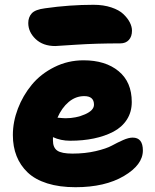

<svg xmlns="http://www.w3.org/2000/svg" viewBox="-20 -779 651 809"><path d="M212.9 -585Q161.1 -585 130.1 -614.5Q99.1 -644 99.1 -682.1Q99.1 -706.5 113.8 -722.7Q128.4 -738.8 169.9 -744.1Q272.9 -758.8 374 -758.8Q416 -758.8 449 -747.8Q481.9 -736.8 500 -719.5Q518.1 -702.1 527.1 -684.3Q536.1 -666.5 536.1 -649.9Q536.1 -625 522.9 -610.6Q509.8 -596.2 486.8 -596.2Q384.3 -596.2 300 -590.6Q215.8 -585 212.9 -585ZM297.9 9.8Q230.5 9.8 179.2 -6.3Q127.9 -22.5 96.7 -52.2Q65.4 -82 49.8 -121.6Q34.2 -161.1 34.2 -210Q34.2 -265.6 55.4 -321.3Q76.7 -377 114.3 -422.4Q151.9 -467.8 209 -496.3Q266.1 -524.9 332 -524.9Q424.3 -524.9 479.7 -479.2Q535.2 -433.6 535.2 -349.1Q535.2 -307.1 514.6 -275.1Q494.1 -243.2 457.8 -224.1Q421.4 -205.1 375.7 -195.6Q330.1 -186 275.9 -186Q235.8 -186 203.1 -201.2V-187Q203.1 -157.2 221.2 -144.5Q239.3 -131.8 285.2 -131.8Q338.9 -131.8 383.5 -142.3Q428.2 -152.8 451.4 -165.5Q474.6 -178.2 498.3 -188.7Q522 -199.2 539.1 -199.2Q582 -199.2 582 -145Q582 -84.5 502.2 -37.4Q422.4 9.8 297.9 9.8ZM335 -374Q298.8 -374 269.5 -349.4Q240.2 -324.7 222.2 -283.2Q246.6 -280.8 256.8 -280.8Q300.8 -280.8 338.4 -297.4Q376 -314 376 -337.9Q376 -374 335 -374Z"/></svg>

Font: Shantell Sans Normal
Style: Regular
Weight: 800
Designer: Stephen Nixon, Anya Danilova, Shantell Martin
Foundry: Arrow Type
Version: Version 1.006;[559af2be0]